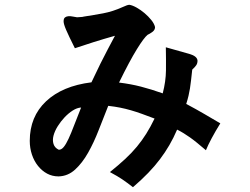

<svg xmlns="http://www.w3.org/2000/svg" viewBox="-20 -709 1040 800"><path d="M671 -512Q735 -494 768.5 -484.5Q802 -475 803 -456Q803 -445 797.5 -437Q792 -429 781 -419Q778 -392 776 -374Q774 -356 771.5 -340.5Q769 -325 765.5 -310Q762 -295 756 -276Q799 -253 831.5 -234Q864 -215 898 -195Q878 -163 862 -133Q846 -103 838 -83Q817 -101 801 -114Q785 -127 771.5 -136.5Q758 -146 745 -154Q732 -162 718 -169Q703 -134 685.5 -104Q668 -74 646.5 -45.5Q625 -17 597.5 11.5Q570 40 534 71Q520 60 509.5 52.5Q499 45 489 38Q479 31 467.5 24.5Q456 18 438 8Q474 -21 501.5 -46.5Q529 -72 550.5 -98Q572 -124 589.5 -152Q607 -180 624 -215Q595 -226 571.5 -234.5Q548 -243 525.5 -249.5Q503 -256 480.5 -260.5Q458 -265 431 -268Q411 -218 391 -166.5Q371 -115 347 -72.5Q323 -30 293 -2.5Q263 25 224 26Q198 26 176.5 14.5Q155 3 138.5 -17.5Q122 -38 113 -65Q104 -92 104 -122Q104 -223 172 -287Q240 -351 361 -366Q402 -453 428.5 -502.5Q455 -552 459 -560Q413 -547 370 -533.5Q327 -520 292 -508Q266 -560 255.5 -584.5Q245 -609 245 -620Q245 -632 251 -636.5Q257 -641 265.5 -641.5Q274 -642 283.5 -640Q293 -638 301 -637Q309 -638 316 -638Q323 -638 330 -640Q370 -646 410 -653.5Q450 -661 492 -680Q511 -689 519 -689Q532 -687 549 -677.5Q566 -668 582 -654.5Q598 -641 610.5 -625.5Q623 -610 626 -596Q626 -584 615 -576Q604 -568 595 -564Q580 -552 550 -503.5Q520 -455 476 -365Q525 -359 567.5 -348Q610 -337 658 -320Q671 -370 671.5 -415Q672 -460 671 -512ZM318 -261Q301 -260 283 -248.5Q265 -237 249 -220Q233 -203 220.5 -183Q208 -163 203 -144Q198 -125 203 -109Q208 -93 225 -85Q236 -85 245.5 -96.5Q255 -108 265.5 -130.5Q276 -153 288.5 -186Q301 -219 318 -261Z"/></svg>

Font: D2Coding ligature
Style: Bold
Weight: 700
Monospace: yes
Designer: Yong-Rak Park; Jeong-Hwan Yoon; Sang-Min Lee;
Foundry: NHN Corporation
Version: Version 1.3.2; Build 20180524